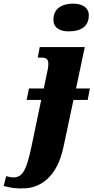

<svg xmlns="http://www.w3.org/2000/svg" viewBox="-148 -794 513 1053"><path d="M227 -622C301 -622 339 -652 339 -710C339 -757 297 -774 253 -774C198 -774 145 -752 145 -685C145 -641 182 -622 227 -622ZM-14 239C70 236 166 181 201 8L255 -246H333L345 -309H269L317 -536H70L59 -478H78C109 -478 117 -468 117 -443C117 -425 113 -407 108 -385L92 -309H11L-2 -246H78L25 8C-3 141 -24 179 -76 179C-87 179 -106 175 -114 172L-128 226C-88 236 -64 241 -14 239Z"/></svg>

Font: Noto Serif Condensed Black
Style: Italic
Weight: 900
Width: 3
Italic angle: -12°
Designer: Monotype Design Team
Foundry: Monotype Imaging Inc.
Version: Version 2.013